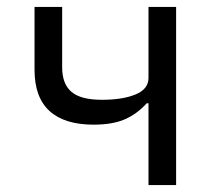

<svg xmlns="http://www.w3.org/2000/svg" viewBox="-20 -536 640 556"><path d="M410 -237H405Q377 -206 341.5 -190.5Q306 -175 251 -175Q167 -175 123.5 -214.5Q80 -254 80 -334V-516H160V-341Q160 -293 187 -270Q214 -247 275 -247Q335 -247 372.5 -262.5Q410 -278 410 -310V-516H490V0H410Z"/></svg>

Font: IBM Plaex Mono
Style: Regular
Weight: 400
Designer: Mike Abbink, Paul van der Laan, Pieter van Rosmalen
Foundry: Bold Monday
Version: Version 2.003